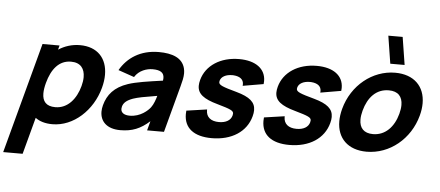

<svg xmlns="http://www.w3.org/2000/svg" viewBox="-100 -959 3090 1348"><g transform="rotate(5 1445.0 -285.0)"><path d="M434.5 -555C378.5 -555 327.6 -538.5 283.5 -510L291.5 -540H171.5L-37.5 240H99.5L169 -19.5C198.1 2.5 237.8 15 288.8 15C437.8 15 570.7 -108 614.1 -270C623 -303 627.3 -334.3 627.3 -363.1C627.3 -478.3 558.5 -555 434.5 -555ZM299.2 -106C234 -106 207.6 -139.9 207.6 -195.3C207.6 -217.1 211.7 -242.3 219.1 -270C245.4 -368 297.1 -434 382.1 -434C450.4 -434 479.4 -392.3 479.4 -333.5C479.4 -313.9 476.2 -292.4 470.1 -270C445.8 -179 387.2 -106 299.2 -106Z M1175.1 -457C1156.4 -529 1085.4 -555 990.4 -555C860.4 -555 769.8 -493 718.9 -404L831.5 -365C861.6 -414 917.1 -431 957.1 -431C1013.1 -431 1038 -413.4 1038 -375.2C1038 -369.8 1037.5 -363.8 1036.4 -357.5C930.9 -342.5 850.3 -331 793.3 -312C697.7 -280 651.7 -224 631.6 -149C627.3 -133.2 625.2 -117.9 625.2 -103.3C625.2 -35.3 672 15 767.6 15C850.6 15 910.1 -9 973.3 -66L955.7 0H1074.7L1163.1 -330C1172.3 -364.3 1179.5 -393.2 1179.5 -421.2C1179.5 -433.2 1178.2 -445 1175.1 -457ZM969.6 -164C952.4 -141 900.3 -92 825.3 -92C785.5 -92 762.8 -107.8 762.8 -135.1C762.8 -140 763.6 -145.3 765.1 -151C772.3 -178 793.4 -197 837.7 -213C871.8 -224.5 910.8 -232 1006 -247.5C998.5 -221.5 987.4 -187.5 969.6 -164Z M1411.6 15C1552.6 15 1655.6 -52 1685.3 -163C1689.6 -178.8 1691.8 -193.2 1691.8 -206.4C1691.8 -263.2 1651.1 -297 1558.2 -323C1456.3 -350.8 1431.1 -361.2 1431.1 -381.8C1431.1 -384.9 1431.7 -388.3 1432.7 -392C1440.4 -420.8 1473.5 -438.3 1517.5 -438.3C1520.9 -438.3 1524.5 -438.2 1528 -438C1573.2 -434.4 1597.6 -414.4 1597.6 -381C1597.6 -377.5 1597.3 -373.8 1596.8 -370L1742.5 -395C1743.4 -402.3 1743.9 -409.3 1743.9 -416.2C1743.9 -501.9 1673.9 -555 1556.4 -555C1425.4 -555 1323.7 -489 1295.8 -385C1291.8 -370 1289.7 -356.3 1289.7 -343.8C1289.7 -287.1 1332.6 -253.8 1433.2 -226C1524 -200.1 1546.7 -190.9 1546.7 -170C1546.7 -165.8 1545.9 -161.3 1544.5 -156C1535.3 -122 1502 -102 1453 -102C1395.2 -102 1362.5 -129.8 1362.5 -177.3C1362.5 -179.2 1362.6 -181.1 1362.7 -183L1218.1 -162C1217.1 -153.5 1216.7 -145.3 1216.7 -137.3C1216.7 -39.7 1285.9 15 1411.6 15Z M1958.6 15C2099.6 15 2202.6 -52 2232.3 -163C2236.6 -178.8 2238.8 -193.2 2238.8 -206.4C2238.8 -263.2 2198.1 -297 2105.2 -323C2003.3 -350.8 1978.1 -361.2 1978.1 -381.8C1978.1 -384.9 1978.7 -388.3 1979.7 -392C1987.4 -420.8 2020.5 -438.3 2064.5 -438.3C2067.9 -438.3 2071.5 -438.2 2075 -438C2120.2 -434.4 2144.6 -414.4 2144.6 -381C2144.6 -377.5 2144.3 -373.8 2143.8 -370L2289.5 -395C2290.4 -402.3 2290.9 -409.3 2290.9 -416.2C2290.9 -501.9 2220.9 -555 2103.4 -555C1972.4 -555 1870.7 -489 1842.8 -385C1838.8 -370 1836.7 -356.3 1836.7 -343.8C1836.7 -287.1 1879.6 -253.8 1980.2 -226C2071 -200.1 2093.7 -190.9 2093.7 -170C2093.7 -165.8 2092.9 -161.3 2091.5 -156C2082.3 -122 2049 -102 2000 -102C1942.2 -102 1909.5 -129.8 1909.5 -177.3C1909.5 -179.2 1909.6 -181.1 1909.7 -183L1765.1 -162C1764.1 -153.5 1763.7 -145.3 1763.7 -137.3C1763.7 -39.7 1832.9 15 1958.6 15Z M2615.8 -615H2716.8L2686 -810H2585ZM2503.5 15C2665.5 15 2808.8 -102 2853.8 -270C2862.2 -301 2866.2 -330.4 2866.2 -357.6C2866.2 -476.8 2788.9 -555 2656.2 -555C2496.2 -555 2352.1 -439 2306.8 -270C2298.5 -238.7 2294.4 -209.2 2294.4 -181.8C2294.4 -63 2371 15 2503.5 15ZM2537.5 -112C2472.9 -112 2441.4 -147.2 2441.4 -206.7C2441.4 -225.5 2444.6 -246.7 2450.8 -270C2476 -364 2533.2 -428 2622.2 -428C2687.6 -428 2719.1 -392.1 2719.1 -332.7C2719.1 -314 2716 -293 2709.8 -270C2684.9 -177 2624.5 -112 2537.5 -112Z"/></g></svg>

Font: Manrope
Style: ExtraBoldItalic
Weight: 800
Italic angle: -15°
Designer: Mikhail Sharanda
Foundry: Mikhail Sharanda
Version: Version 4.502;hotconv 1.0.109;makeotfexe 2.5.65596